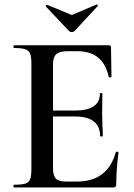

<svg xmlns="http://www.w3.org/2000/svg" viewBox="-20 -824 587 844"><path d="M42 -12Q76 -12 91.5 -17Q107 -22 112.5 -36.5Q118 -51 118 -81V-544Q118 -574 112.5 -588Q107 -602 91 -607.5Q75 -613 42 -613Q39 -613 39 -619Q39 -625 42 -625H458Q468 -625 468 -616L470 -486Q470 -484 464.5 -483.5Q459 -483 458 -486Q434 -599 320 -599H279Q242 -599 227.5 -586Q213 -573 213 -542V-85Q213 -52 225.5 -39Q238 -26 270 -26H319Q453 -26 489 -155Q489 -157 494 -157Q501 -157 501 -154Q491 -78 491 -15Q491 -7 488 -3.5Q485 0 476 0H42Q39 0 39 -6Q39 -12 42 -12ZM308 -312H168V-338H309Q419 -338 419 -412Q419 -415 424.5 -415Q430 -415 430 -412L429 -325L430 -278Q432 -246 432 -226Q432 -224 426 -224Q420 -224 420 -226Q420 -312 308 -312ZM181 -797Q181 -799 183.5 -801.5Q186 -804 187 -803L296 -758L404 -804H405Q408 -804 409.5 -801.5Q411 -799 409 -797L307 -687Q303 -683 296 -683Q288 -683 284 -687L181 -796Z"/></svg>

Font: Cormorant SC SemiBold
Style: Regular
Weight: 600
Designer: Christian Thalmann (Catharsis Fonts)
Foundry: Catharsis Fonts
Version: Version 4.000